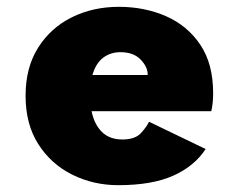

<svg xmlns="http://www.w3.org/2000/svg" viewBox="-20 -532 690 563"><path d="M327 11Q254 11 192 -19.8Q130 -50.5 92.5 -109Q55 -167.5 55 -251Q55 -334 91.8 -392.2Q128.5 -450.5 190.5 -481.2Q252.5 -512 328.5 -512Q404 -512 466.8 -484.5Q529.5 -457 567.2 -401Q605 -345 605 -258.5Q605 -229 599.5 -206H248.5Q256.5 -167 279 -145Q301.5 -123 339 -123Q376.5 -123 393.8 -142.2Q411 -161.5 417 -175L583 -95Q550 -44.5 487.8 -16.8Q425.5 11 327 11ZM333 -379Q304 -379 282.5 -362.8Q261 -346.5 251 -312H413V-314Q413 -336 392.2 -357.5Q371.5 -379 333 -379Z"/></svg>

Font: Trispace ExtraBold
Style: Regular
Weight: 800
Designer: Tyler Finck
Foundry: Etcetera Type Company
Version: Version 1.210; ttfautohint (v1.8.3)